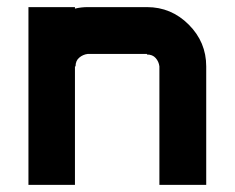

<svg xmlns="http://www.w3.org/2000/svg" viewBox="-20 -520 661 540"><path d="M190.8 0H60V-500H190.8V-495.8Q208.3 -500 226.7 -500H393.3Q461.7 -500 510.8 -450.8Q560 -401.7 560 -333.3V0H428.3V-333.3Q426.7 -346.7 417.9 -356.7Q409.2 -366.7 393.3 -366.7V-368.3H226.7Q213.3 -366.7 202.9 -357.9Q192.5 -349.2 192.5 -333.3H190.8Z"/></svg>

Font: 0xA000-Squareish
Style: Squareish-Bold
Weight: 700
Version: Version 0.1